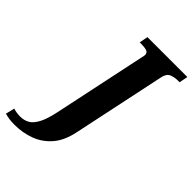

<svg xmlns="http://www.w3.org/2000/svg" viewBox="-426 -824 1174 1174"><g transform="rotate(45 161.0 -237.0)"><path d="M-68 240Q-95 240 -114 237Q-133 234 -152 229L-138 171Q-109 180 -78 180Q-45 180 -19 165.5Q7 151 28 112Q49 73 64 2L192 -604Q196 -617 196 -626Q196 -647 177.5 -652.5Q159 -658 130 -658H118L129 -714H474L463 -658H451Q420 -658 395 -648Q370 -638 362 -600L235 1Q217 90 172 142Q127 194 65 217Q3 240 -68 240Z"/></g></svg>

Font: Noto Serif SemiCondensed ExtraBold
Style: Italic
Weight: 800
Width: 4
Italic angle: -12°
Designer: Monotype Design Team
Foundry: Monotype Imaging Inc.
Version: Version 2.014; ttfautohint (v1.8.4.7-5d5b)